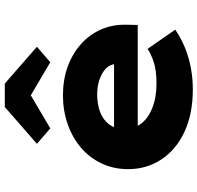

<svg xmlns="http://www.w3.org/2000/svg" viewBox="-32 -800 842 819"><g transform="rotate(-90 389.5 -391.0)"><path d="M417 10Q313 10 236.5 -25.5Q160 -61 118.5 -124Q77 -187 77 -266Q77 -328 101.5 -379.5Q126 -431 169 -467.5Q212 -504 269.5 -524Q327 -544 392 -544Q458 -544 513.5 -524Q569 -504 610 -467.5Q651 -431 673 -381Q695 -331 693 -270L692 -225H194L171 -326H543L525 -301V-320Q524 -344 506 -361Q488 -378 459.5 -388Q431 -398 396 -398Q353 -398 319.5 -385Q286 -372 267 -345.5Q248 -319 248 -281Q248 -242 270.5 -211.5Q293 -181 337.5 -163Q382 -145 443 -145Q498 -145 533 -156.5Q568 -168 590 -183L672 -65Q634 -39 592.5 -22.5Q551 -6 507 2Q463 10 417 10ZM251 -598 185 -655 342 -792H442L599 -655L533 -598L377 -690H407Z"/></g></svg>

Font: Lexend Giga ExtraBold
Style: Regular
Weight: 800
Designer: Bonnie Shaver-Troup, Thomas Jockin
Foundry: Lexend
Version: Version 1.007